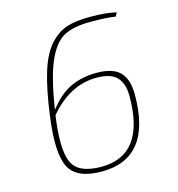

<svg xmlns="http://www.w3.org/2000/svg" viewBox="-106 -795 833 899"><g transform="rotate(-15 310.0 -345.0)"><path d="M408 -679Q324 -679 277 -653.5Q230 -628 196.5 -551Q163 -474 140 -324Q190 -389 246 -415Q302 -441 372 -441Q452 -441 486 -405.5Q520 -370 520 -296Q520 12 278 12Q156 12 121 -58Q86 -128 110 -302Q127 -430 152 -510Q177 -590 215.5 -632Q254 -674 298 -688Q342 -702 411 -702Q490 -702 538 -690L528 -672Q487 -679 408 -679ZM367 -419Q237 -419 136 -299Q113 -140 141 -75Q169 -10 282 -10Q494 -10 494 -296Q494 -356 465 -387.5Q436 -419 367 -419Z"/></g></svg>

Font: Ezarion Thin
Style: Italic
Weight: 250
Italic angle: -8°
Designer: Natanael Gama
Version: Version 1.001;PS 001.001;hotconv 1.0.70;makeotf.lib2.5.58329